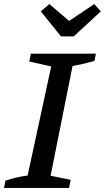

<svg xmlns="http://www.w3.org/2000/svg" viewBox="-21 -925 516 945"><path d="M-1 0 6 -36Q34 -45 61 -51.5Q88 -58 115 -61L231 -598L123 -622L131 -661H451L444 -625Q410 -616 384.5 -610Q359 -604 336 -600L228 -60L327 -40L319 0ZM279 -746 180 -869 222 -905 319 -822 443 -905 475 -869 342 -746Z"/></svg>

Font: Piazzolla Thin SemiBold
Style: Italic
Weight: 600
Italic angle: -11.3°
Version: Version 2.005